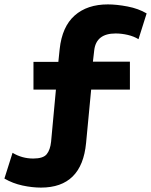

<svg xmlns="http://www.w3.org/2000/svg" viewBox="-50 -673 686 872"><path d="M136 179Q96 179 52 169.5Q8 160 -30 138L7 21Q50 47 101 47Q146 47 162 27.5Q178 8 182 -29L204 -266H102V-392H215L221 -450Q232 -552 289 -602.5Q346 -653 440 -653Q480 -653 529.5 -643.5Q579 -634 616 -612L579 -495Q558 -508 530 -514.5Q502 -521 475 -521Q387 -521 378 -445L372 -393H540V-266H364L341 -24Q322 179 136 179Z"/></svg>

Font: Braah One
Style: Regular
Weight: 400
Designer: Ashish Kumar
Foundry: Ashish Kumar
Version: Version 1.001; ttfautohint (v1.8.4.7-5d5b);gftools[0.9.29]